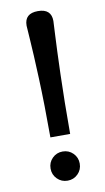

<svg xmlns="http://www.w3.org/2000/svg" viewBox="-84 -752 441 804"><g transform="rotate(-10 137.0 -350.5)"><path d="M93 -8Q75 -26 75 -52Q75 -78 93 -96Q111 -114 137 -114Q163 -114 181 -96Q199 -78 199 -52Q199 -26 181 -8Q163 10 137 10Q111 10 93 -8ZM80 -659Q80 -711 137 -711Q194 -711 194 -659Q194 -653 191 -598.5Q188 -544 184.5 -433Q181 -322 181 -181H97Q97 -322 92.5 -433Q88 -544 84 -598.5Q80 -653 80 -659Z"/></g></svg>

Font: Baumans
Style: Regular
Weight: 400
Designer: Henadij Zarechnjuk
Foundry: Cyreal (www.cyreal.org)
Version: Version 001.001